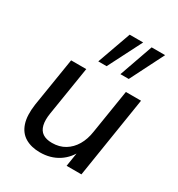

<svg xmlns="http://www.w3.org/2000/svg" viewBox="-180 -872 926 999"><g transform="rotate(30 282.5 -373.0)"><path d="M208 9Q156 9 119.5 -12.5Q83 -34 68 -79Q53 -124 63 -194L110 -487H201L154 -194Q147 -151 154 -122Q161 -93 182 -79Q203 -65 238 -65Q282 -65 315 -85Q348 -105 369 -140.5Q390 -176 397 -224L439 -487H530L453 0H364L381 -108H391Q366 -52 318.5 -21.5Q271 9 208 9ZM368 -553 439 -755H520L418 -553ZM235 -553 307 -755H388L285 -553Z"/></g></svg>

Font: Nunito Sans 12pt Medium
Style: Italic
Weight: 500
Italic angle: -9°
Designer: Vernon Adams
Foundry: Vernon Adams
Version: Version 3.101;gftools[0.9.27]